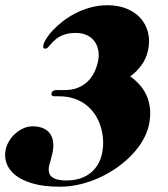

<svg xmlns="http://www.w3.org/2000/svg" viewBox="-38 -706 644 734"><path d="M211.4 -361.8Q237.3 -361.8 258.1 -369.9Q278.8 -377.9 294.7 -392.3Q310.5 -406.7 321 -426.8Q331.5 -446.8 336.4 -470.2Q341.8 -494.1 337.6 -514.4Q333.5 -534.7 322.3 -549.3Q311 -564 293 -572Q274.9 -580.1 252 -580.1Q230.5 -580.1 214.6 -575.7Q198.7 -571.3 187.5 -564.5Q176.3 -557.6 168.5 -550Q160.6 -542.5 155 -535.6Q149.4 -528.8 145 -524.4Q140.6 -520 135.7 -520Q129.9 -520 127.9 -522.9Q126 -525.9 127.9 -534.2Q129.9 -543.9 139.4 -559.1Q148.9 -574.2 164.8 -591.1Q180.7 -607.9 202.4 -624.8Q224.1 -641.6 250.7 -655.3Q277.3 -668.9 308.3 -677.5Q339.4 -686 373.5 -686Q413.1 -686 445.1 -673.3Q477.1 -660.6 498 -637.9Q519 -615.2 527.6 -583.3Q536.1 -551.3 527.8 -513.2Q521 -481.4 502.4 -456.3Q483.9 -431.2 460 -414.1Q478.5 -400.9 494.6 -383.3Q510.7 -365.7 521.5 -342.8Q532.2 -319.8 535.4 -291.3Q538.6 -262.7 531.2 -228Q524.9 -198.7 508.3 -169.9Q491.7 -141.1 466.8 -114.7Q441.9 -88.4 410.4 -66.2Q378.9 -43.9 343 -27.3Q307.1 -10.7 268.6 -1.5Q230 7.8 190.9 7.8Q129.9 7.8 87.6 -4.4Q45.4 -16.6 20.5 -36.6Q-4.4 -56.6 -13.2 -82.3Q-22 -107.9 -16.1 -134.8Q-12.7 -150.9 -3.2 -166.7Q6.3 -182.6 20.3 -195.1Q34.2 -207.5 51.3 -215.3Q68.4 -223.1 86.4 -223.1Q107.4 -223.1 124 -217Q140.6 -210.9 151.1 -198Q161.6 -185.1 164.8 -165.5Q168 -146 162.1 -119.1Q159.2 -105.5 155.8 -94.2Q152.3 -83 149.9 -73.2Q143.6 -43 160.4 -29.5Q177.2 -16.1 215.3 -16.1Q244.1 -16.1 267.3 -23.4Q290.5 -30.8 307.6 -44.4Q324.7 -58.1 335.9 -76.9Q347.2 -95.7 352.1 -119.1Q356.9 -141.6 356.2 -166.3Q355.5 -190.9 348.9 -215.3Q342.3 -239.7 329.1 -262Q315.9 -284.2 296.1 -301Q276.4 -317.9 249 -327.9Q221.7 -337.9 187 -337.9H169.9Q164.6 -337.9 161.1 -340.3Q157.7 -342.8 158.7 -348.1Q160.2 -355.5 165.3 -358.6Q170.4 -361.8 182.6 -361.8Z"/></svg>

Font: XB Zar
Style: Bold Italic
Weight: 700
Italic angle: -12°
Designer: Behnam
Foundry: Irmug
Version: Version 8.005 2009